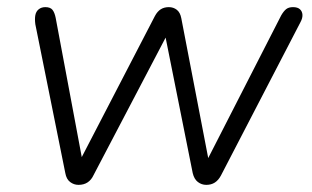

<svg xmlns="http://www.w3.org/2000/svg" viewBox="-20 -512 875 538"><path d="M200 6Q187 6 176.5 -2Q166 -10 163 -27L79 -444Q77 -459 79 -469.5Q81 -480 88.5 -486Q96 -492 107 -492Q121 -492 127 -484.5Q133 -477 136 -462L216 -35H190L414 -467Q421 -480 430.5 -486Q440 -492 453 -492Q466 -492 475.5 -484.5Q485 -477 488 -461L570 -35H546L768 -469Q775 -481 782 -486.5Q789 -492 801 -492Q814 -492 820.5 -486Q827 -480 827.5 -470.5Q828 -461 822 -450L599 -20Q592 -7 582 -0.5Q572 6 558 6Q545 6 534.5 -2Q524 -10 520 -27L438 -437H460L242 -21Q236 -8 225.5 -1Q215 6 200 6Z"/></svg>

Font: Nunito ExtraLight Light
Style: Italic
Weight: 300
Italic angle: -9°
Version: Version 3.602